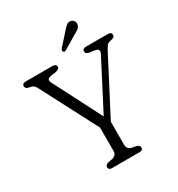

<svg xmlns="http://www.w3.org/2000/svg" viewBox="-203 -1007 1053 1137"><g transform="rotate(-30 323.0 -438.5)"><path d="M440.5 -19Q440.5 0 417 0H229Q205.5 0 205.5 -19Q205.5 -34.5 226.5 -40.5L255.5 -46Q287 -53.5 287 -84V-243L88 -625.5Q80 -640.5 73.8 -646.8Q67.5 -653 56.5 -656L41 -659.5Q27 -662.5 22.5 -668.2Q18 -674 18 -681Q18 -700 41.5 -700H224.5Q250.5 -700 250.5 -681Q250.5 -664.5 223.5 -659L192.5 -655Q171.5 -651 166.8 -642.8Q162 -634.5 170.5 -617.5L339 -289.5L507.5 -615Q517 -633 513 -642Q509 -651 488.5 -655L450 -660.5Q430 -664.5 430 -681Q430 -700 454 -700H605Q628.5 -700 628.5 -681Q628.5 -674 624.5 -668.8Q620.5 -663.5 605.5 -659.5L597.5 -658Q582 -654.5 574.5 -647Q567 -639.5 553 -613L359.5 -241V-84Q359.5 -53 390.5 -46L419.5 -40.5Q440.5 -34 440.5 -19ZM396 -842Q412 -861.5 425.5 -871Q439 -880.5 455 -876Q468 -872 474 -860Q480 -848 476 -835.5Q472 -822 461.5 -813.8Q451 -805.5 434 -797L340 -740.5Q328.5 -734.5 322 -743Q318 -747.5 320 -753Q322 -758.5 325.5 -763.5Z"/></g></svg>

Font: Fraunces 72pt S100 Light
Style: Regular
Weight: 300
Version: Version 1.000; ttfautohint (v1.8.3)